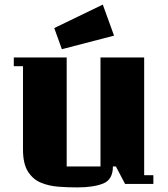

<svg xmlns="http://www.w3.org/2000/svg" viewBox="-20 -800 732 835"><path d="M80 -150V-512H40V-550H270V-76H417V-550H607V-38H647V0H524L484 -76H471Q471 -19 429 -2Q387 15 316 15Q276 15 234.5 12Q193 9 158 -5.5Q123 -20 101.5 -54Q80 -88 80 -150ZM216 -678 427 -780 476 -645 249 -586Z"/></svg>

Font: Unlock
Style: Regular
Weight: 400
Designer: Eduardo Rodriguez Tunni
Foundry: Eduardo Rodriguez Tunni
Version: Version 1.003; ttfautohint (v1.8.4.7-5d5b);gftools[0.9.23]